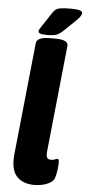

<svg xmlns="http://www.w3.org/2000/svg" viewBox="-61 -949 448 991"><g transform="rotate(5 162.5 -453.5)"><path d="M157 8Q95 8 63.5 -27.5Q32 -63 40 -142L100 -722Q103 -754 172 -754H199Q235 -754 250.5 -745Q266 -736 264 -722L207 -171Q205 -149 209.5 -139Q214 -129 231 -129Q243 -129 251.5 -133Q260 -137 264 -137Q272 -137 272 -118Q272 -104 269 -80.5Q266 -57 260 -38Q255 -23 238 -12.5Q221 -2 199 3Q177 8 157 8ZM154 -769Q129 -769 119 -773Q109 -777 109 -784Q109 -789 112.5 -795.5Q116 -802 123 -812L169 -882Q177 -894 185.5 -901.5Q194 -909 212 -912Q230 -915 266 -915Q325 -915 325 -898Q325 -889 316.5 -877.5Q308 -866 293 -852L238 -799Q220 -782 204.5 -775.5Q189 -769 154 -769Z"/></g></svg>

Font: Asap ExtraBold
Style: Italic
Weight: 800
Italic angle: -6°
Designer: Pablo Cosgaya
Foundry: Omnibus-Type
Version: Version 3.001; ttfautohint (v1.8.4.7-5d5b)